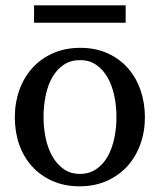

<svg xmlns="http://www.w3.org/2000/svg" viewBox="-20 -669 584 702"><path d="M405.8 -241.2Q405.8 -282.2 397.7 -319.8Q389.6 -357.4 373 -386.2Q356.4 -415 331.5 -432.1Q306.6 -449.2 272.9 -449.2Q238.3 -449.2 212.9 -432.1Q187.5 -415 171.1 -386.2Q154.8 -357.4 147 -319.8Q139.2 -282.2 139.2 -241.2Q139.2 -200.7 147.2 -163.1Q155.3 -125.5 171.9 -96.7Q188.5 -67.9 213.4 -50.5Q238.3 -33.2 272 -33.2Q306.2 -33.2 331.5 -50.3Q356.9 -67.4 373.3 -96.2Q389.6 -125 397.7 -162.6Q405.8 -200.2 405.8 -241.2ZM509.8 -240.2Q509.8 -187 492.9 -140.9Q476.1 -94.7 445.1 -60.8Q414.1 -26.9 369.9 -7.3Q325.7 12.2 271 12.2Q216.3 12.2 172.4 -7.1Q128.4 -26.4 97.7 -60.1Q66.9 -93.8 50.5 -139.9Q34.2 -186 34.2 -240.2Q34.2 -293.5 50.8 -339.8Q67.4 -386.2 98.6 -420.7Q129.9 -455.1 174.1 -474.6Q218.3 -494.1 273.9 -494.1Q329.6 -494.1 373.5 -474.1Q417.5 -454.1 447.8 -419.7Q478 -385.3 493.9 -339.1Q509.8 -293 509.8 -240.2ZM104.5 -585.9V-649.4H439.5V-585.9Z"/></svg>

Font: Charis SIL Afr
Style: Regular
Weight: 400
Foundry: SIL International
Version: Version 5.000